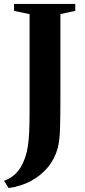

<svg xmlns="http://www.w3.org/2000/svg" viewBox="-50 -763 432 971"><path d="M-29.5 151.5Q-4 142 16.2 126.5Q36.5 111 52.2 86.5Q68 62 79.5 26.5Q86.5 4.5 91 -24.2Q95.5 -53 97.5 -93.8Q99.5 -134.5 99.5 -193V-691.5L21 -708V-743H330.5V-708L255.5 -692V-269Q255.5 -182.5 253.8 -118.2Q252 -54 242.5 -16Q228 39 193 81.8Q158 124.5 107 152Q56 179.5 -6.5 188Z"/></svg>

Font: Merriweather 96pt
Style: Bold
Weight: 700
Version: Version 2.100